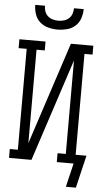

<svg xmlns="http://www.w3.org/2000/svg" viewBox="-69 -996 637 1185"><g transform="rotate(5 250.0 -404.0)"><path d="M250 -815Q221 -815 192 -822.5Q163 -830 141 -849.5Q119 -869 109.5 -897.5Q100 -926 100 -955H160Q160 -937 166 -920Q172 -903 185 -891.5Q198 -880 215 -875Q232 -870 250 -870Q268 -870 285 -875Q302 -880 315 -891.5Q328 -903 334 -920Q340 -937 340 -955H400Q400 -926 390.5 -897.5Q381 -869 359 -849.5Q337 -830 308 -822.5Q279 -815 250 -815ZM386 147 421 0H317V-55H368V-634L160 0H21V-55H71V-680H21V-735H183V-680H132V-101L340 -735H479V-680H429V-55H496L472 46L448 147Z"/></g></svg>

Font: Iosevka Slab Light
Style: Regular
Weight: 300
Monospace: yes
Designer: Belleve Invis
Foundry: Belleve Invis
Version: Version 11.1.0; ttfautohint (v1.8.3)